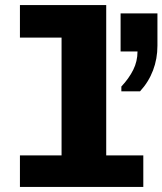

<svg xmlns="http://www.w3.org/2000/svg" viewBox="-20 -741 644 761"><path d="M224 0V-592H59V-721H401V0ZM59 0V-125H548V0ZM461 -379V-398Q491 -430 508 -464Q525 -498 525 -537H458V-688H604V-560Q604 -508 586.5 -462Q569 -416 535 -379Z"/></svg>

Font: Chivo Mono ExtraBold
Style: Regular
Weight: 800
Monospace: yes
Designer: Hector Gatti
Foundry: Omnibus-Type
Version: Version 1.008